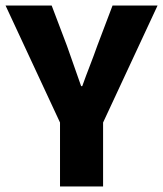

<svg xmlns="http://www.w3.org/2000/svg" viewBox="-28 -671 587 691"><path d="M188 0H343V-230L539 -651H377L322 -506C305 -457 286 -412 268 -361H264C246 -412 230 -457 213 -506L158 -651H-8L188 -230Z"/></svg>

Font: Source Sans Pro
Style: Bold
Weight: 700
Designer: Paul D. Hunt
Foundry: Adobe Systems Incorporated
Version: Version 3.006;hotconv 1.0.111;makeotfexe 2.5.65597